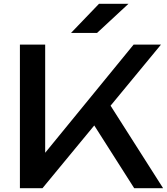

<svg xmlns="http://www.w3.org/2000/svg" viewBox="-20 -983 872 1003"><path d="M84 -750H216V-111L176 -136L678 -750H821L202 0H84ZM534 -468 832 0H681L441 -377ZM651 -963 487 -811H351L497 -963Z"/></svg>

Font: Unbounded Variable
Style: Regular
Weight: 400
Designer: Luke Prowse, Jean-Baptiste Morizot, Fátima Lázaro, Florian Runge
Foundry: NaN
Version: Version 1.600;FEAKit 1.0